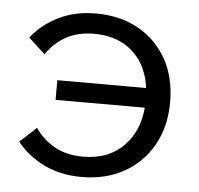

<svg xmlns="http://www.w3.org/2000/svg" viewBox="-43 -553 635 613"><g transform="rotate(5 274.0 -246.0)"><path d="M240 16Q173 16 120 -9.5Q67 -35 32 -79L85 -128Q109 -92 147.5 -70.5Q186 -49 239 -49Q323 -49 373 -103Q423 -157 423 -247Q423 -339 373.5 -391Q324 -443 241 -443Q188 -443 150 -421.5Q112 -400 88 -364L35 -413Q70 -457 122 -482.5Q174 -508 241 -508Q318 -508 376.5 -475.5Q435 -443 468 -384.5Q501 -326 501 -246Q501 -169 468 -109.5Q435 -50 376 -17Q317 16 240 16ZM136 -222V-285H454V-222Z"/></g></svg>

Font: Wix Madefor Display
Style: Regular
Weight: 400
Designer: Dalton Maag Ltd
Foundry: Dalton Maag Ltd
Version: Version 3.100